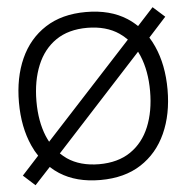

<svg xmlns="http://www.w3.org/2000/svg" viewBox="-53 -787 830 854"><g transform="rotate(-5 362.0 -360.0)"><path d="M71.5 13 19 -34.5 94.5 -117Q79.5 -139 68 -165Q30 -249.5 30 -360Q30 -470.5 68 -555Q106 -639.5 180 -687.2Q254 -735 361.5 -735Q469.5 -735 543.5 -687.5Q567.5 -672 587.5 -652.5L659 -730.5L711.5 -683.5L633 -597Q645.5 -577.5 655.5 -555Q693.5 -470.5 693.5 -360Q693.5 -249.5 655.2 -165Q617 -80.5 543.2 -32.8Q469.5 15 361.5 15Q254 15 180 -32.5Q159 -46 141.5 -62.5ZM537 -596.5Q521.5 -612.5 502.5 -625.5Q446 -664 361.5 -664.5Q277 -664.5 221 -626Q165 -587.5 136.8 -518.8Q108.5 -450 108 -360Q108 -358.5 108 -357Q108 -269 135.5 -201.5Q141.5 -187.5 148.5 -174.5ZM361.5 -55.5Q446 -55.5 502.5 -94Q559 -132.5 587.2 -201.2Q615.5 -270 615.5 -360Q615.5 -450 587 -518.5Q582.5 -529 577.5 -539L191.5 -118.5Q205 -105.5 220.5 -94.5Q277 -56 361.5 -55.5Z"/></g></svg>

Font: Cns Manrope
Style: Regular
Weight: 400
Designer: Mikhail Sharanda
Foundry: Mikhail Sharanda
Version: Version 4.504